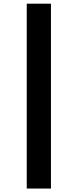

<svg xmlns="http://www.w3.org/2000/svg" viewBox="-20 -831 424 1069"><path d="M128.9 218.8V-810.5H263.7V218.8Z"/></svg>

Font: Nasu
Style: Bold
Weight: 700
Designer: Ryoko NISHIZUKA (kana &amp; ideographs); Paul D. Hunt (Latin, Greek &amp; Cyrillic); Wenlong ZHANG (bopomofo); Sandoll C
Version: Version 2014.1215